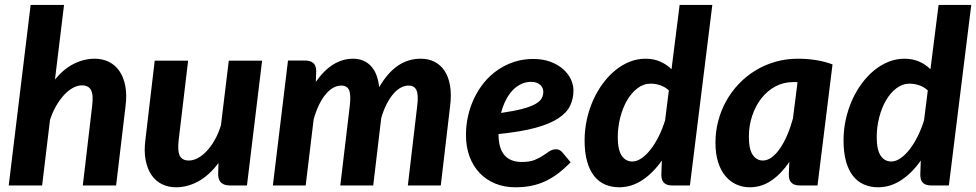

<svg xmlns="http://www.w3.org/2000/svg" viewBox="-20 -766 4032 793"><path d="M16 0 106.5 -745.5H244.5L207 -437.5Q243 -481.5 285 -502.5Q327 -523.5 371 -523.5Q403.5 -523.5 429.8 -510.5Q456 -497.5 473.2 -472.5Q490.5 -447.5 497.5 -411Q504.5 -374.5 498.5 -327.5L459.5 0H322L360.5 -327.5Q366.5 -374 356 -393.8Q345.5 -413.5 318 -413.5Q300.5 -413.5 281.5 -403.2Q262.5 -393 245 -374.2Q227.5 -355.5 212.2 -329.2Q197 -303 186.5 -270.5L154 0Z M757 -515.5 718 -188Q712.5 -141.5 722.8 -122.2Q733 -103 760 -103Q778 -103 797.2 -113.2Q816.5 -123.5 834.2 -142.5Q852 -161.5 867.2 -188.5Q882.5 -215.5 892.5 -248.5L925 -515.5H1062.5L1000 0H930Q881 0 881 -46.5L882.5 -93Q844.5 -42 799.5 -17.2Q754.5 7.5 707 7.5Q674.5 7.5 648.5 -5.5Q622.5 -18.5 605.5 -43.5Q588.5 -68.5 581.5 -104.8Q574.5 -141 580.5 -188L619 -515.5Z M1107 0 1169.5 -516H1240.5Q1262 -516 1274 -505.5Q1286 -495 1286 -472L1284.5 -428Q1318.5 -476.5 1357 -500Q1395.5 -523.5 1438 -523.5Q1483.5 -523.5 1511.8 -493.5Q1540 -463.5 1546 -406Q1581.5 -466.5 1623.8 -495Q1666 -523.5 1717.5 -523.5Q1750 -523.5 1775.2 -510.5Q1800.5 -497.5 1816.8 -472.5Q1833 -447.5 1839 -411Q1845 -374.5 1839 -327.5L1800.5 0H1664.5L1703 -327.5Q1709 -374 1700.2 -393.2Q1691.5 -412.5 1667.5 -412.5Q1650 -412.5 1633.8 -403.2Q1617.5 -394 1603 -376.5Q1588.5 -359 1576 -334.2Q1563.5 -309.5 1554.5 -278L1521.5 0H1385.5L1424.5 -327.5Q1430 -374 1422 -393.2Q1414 -412.5 1389.5 -412.5Q1371.5 -412.5 1355 -402.8Q1338.5 -393 1323.8 -375Q1309 -357 1296.8 -331.2Q1284.5 -305.5 1275.5 -273.5L1242.5 0Z M2348.5 -392.5Q2348.5 -358 2334.5 -329Q2320.5 -300 2285.5 -277Q2250.5 -254 2190.5 -237.8Q2130.5 -221.5 2039 -212.5V-211.5Q2039 -97 2135.5 -97Q2167.5 -97 2187.8 -105.2Q2208 -113.5 2222.5 -123.2Q2237 -133 2249.2 -141.2Q2261.5 -149.5 2277.5 -149.5Q2284.5 -149.5 2290.8 -146.2Q2297 -143 2302 -137.5L2337 -95.5Q2310 -68.5 2284.5 -49.2Q2259 -30 2231.5 -17.2Q2204 -4.5 2174 1.5Q2144 7.5 2108 7.5Q2062.5 7.5 2025 -8Q1987.5 -23.5 1960.8 -51.8Q1934 -80 1919.2 -119.8Q1904.5 -159.5 1904.5 -208.5Q1904.5 -249.5 1913.5 -288.5Q1922.5 -327.5 1939.5 -362.5Q1956.5 -397.5 1980.8 -426.8Q2005 -456 2036 -477.2Q2067 -498.5 2103.8 -510.5Q2140.5 -522.5 2182 -522.5Q2222.5 -522.5 2253.8 -510.8Q2285 -499 2306 -480.2Q2327 -461.5 2337.8 -438.5Q2348.5 -415.5 2348.5 -392.5ZM2174 -428Q2152 -428 2132.5 -418.8Q2113 -409.5 2097 -392.8Q2081 -376 2069 -352.2Q2057 -328.5 2049.5 -299.5Q2105 -307.5 2139.2 -316.8Q2173.5 -326 2192.2 -337Q2211 -348 2217.5 -360.5Q2224 -373 2224 -387.5Q2224 -394.5 2221 -401.8Q2218 -409 2212 -414.8Q2206 -420.5 2196.5 -424.2Q2187 -428 2174 -428Z M2756 0Q2743 0 2734.2 -3.5Q2725.5 -7 2720.5 -13Q2715.5 -19 2713.5 -27Q2711.5 -35 2711.5 -44.5L2713.5 -103Q2677.5 -51.5 2632.8 -22Q2588 7.5 2537.5 7.5Q2505.5 7.5 2479 -4Q2452.5 -15.5 2433.8 -39.2Q2415 -63 2404.8 -99.5Q2394.5 -136 2394.5 -186Q2394.5 -230 2403.8 -272.2Q2413 -314.5 2429.8 -352Q2446.5 -389.5 2469.8 -421Q2493 -452.5 2520.8 -475.2Q2548.5 -498 2580.2 -510.8Q2612 -523.5 2646 -523.5Q2679.5 -523.5 2706.5 -511.8Q2733.5 -500 2753.5 -480L2787 -745.5H2922L2829.5 0ZM2592 -99Q2610 -99 2629.5 -112.2Q2649 -125.5 2667 -148.5Q2685 -171.5 2700.5 -202.5Q2716 -233.5 2727 -269L2742.5 -392.5Q2726.5 -407.5 2706.5 -414Q2686.5 -420.5 2667.5 -420.5Q2637.5 -420.5 2612.5 -401.2Q2587.5 -382 2569.5 -350.8Q2551.5 -319.5 2541.5 -279.8Q2531.5 -240 2531.5 -199.5Q2531.5 -148 2547.5 -123.5Q2563.5 -99 2592 -99Z M3356.5 0H3283Q3270 0 3261.2 -3.5Q3252.5 -7 3247.2 -13Q3242 -19 3240 -27Q3238 -35 3238 -44.5L3240 -97Q3207 -48.5 3166.2 -20.5Q3125.5 7.5 3076.5 7.5Q3048 7.5 3022.2 -3.8Q2996.5 -15 2977 -37.8Q2957.5 -60.5 2946.2 -95.2Q2935 -130 2935 -176.5Q2935 -223 2946.5 -266.8Q2958 -310.5 2979.5 -349Q3001 -387.5 3031.8 -419.8Q3062.5 -452 3100.2 -475Q3138 -498 3182.2 -510.8Q3226.5 -523.5 3275.5 -523.5Q3311.5 -523.5 3347.5 -518.2Q3383.5 -513 3418.5 -500ZM3131 -103Q3149.5 -103 3167.8 -116.5Q3186 -130 3202 -153.5Q3218 -177 3231.5 -208.5Q3245 -240 3255 -276.5L3274 -426.5Q3269 -427 3264.5 -427Q3260 -427 3256 -427Q3216 -427 3182.5 -409Q3149 -391 3124.8 -360Q3100.5 -329 3086.8 -288Q3073 -247 3073 -201.5Q3073 -149.5 3089 -126.2Q3105 -103 3131 -103Z M3825.5 0Q3812.5 0 3803.8 -3.5Q3795 -7 3790 -13Q3785 -19 3783 -27Q3781 -35 3781 -44.5L3783 -103Q3747 -51.5 3702.2 -22Q3657.5 7.5 3607 7.5Q3575 7.5 3548.5 -4Q3522 -15.5 3503.2 -39.2Q3484.5 -63 3474.2 -99.5Q3464 -136 3464 -186Q3464 -230 3473.2 -272.2Q3482.5 -314.5 3499.2 -352Q3516 -389.5 3539.2 -421Q3562.5 -452.5 3590.2 -475.2Q3618 -498 3649.8 -510.8Q3681.5 -523.5 3715.5 -523.5Q3749 -523.5 3776 -511.8Q3803 -500 3823 -480L3856.5 -745.5H3991.5L3899 0ZM3661.5 -99Q3679.5 -99 3699 -112.2Q3718.5 -125.5 3736.5 -148.5Q3754.5 -171.5 3770 -202.5Q3785.5 -233.5 3796.5 -269L3812 -392.5Q3796 -407.5 3776 -414Q3756 -420.5 3737 -420.5Q3707 -420.5 3682 -401.2Q3657 -382 3639 -350.8Q3621 -319.5 3611 -279.8Q3601 -240 3601 -199.5Q3601 -148 3617 -123.5Q3633 -99 3661.5 -99Z"/></svg>

Font: Lato Heavy
Style: Italic
Weight: 800
Italic angle: -7°
Designer: Lukasz Dziedzic
Foundry: tyPoland Lukasz Dziedzic
Version: Version 2.007; 2014-02-27